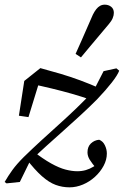

<svg xmlns="http://www.w3.org/2000/svg" viewBox="-31 -780 531 823"><path d="M267 23Q236 23 207.5 12.5Q179 2 148.5 -25Q118 -52 81 -100L108 -134Q153 -99 188 -79.5Q223 -60 250.5 -53Q278 -46 300 -46Q320 -46 337 -51Q354 -56 369.5 -65.5Q385 -75 400 -87V-54H385Q363 -80 353.5 -95.5Q344 -111 344 -127Q344 -151 358.5 -165Q373 -179 394 -181Q410 -175 418.5 -157.5Q427 -140 427 -122Q427 -95 413 -69Q399 -43 376 -22Q353 -1 324.5 11Q296 23 267 23ZM54 0 -3 6 -11 0Q4 -26 22 -51Q40 -76 71 -107Q107 -142 144.5 -176.5Q182 -211 220.5 -245.5Q259 -280 296.5 -316Q334 -352 370 -391L413 -475L468 -487L480 -477Q473 -458 448 -426Q423 -394 385 -354Q349 -318 312.5 -284.5Q276 -251 239.5 -218.5Q203 -186 167.5 -154Q132 -122 97 -88ZM50 -284 73 -433 142 -488Q187 -476 229 -463.5Q271 -451 313 -435.5Q355 -420 400 -400L362 -351Q316 -367 275.5 -378.5Q235 -390 191.5 -400.5Q148 -411 92 -423L146 -457L91 -278ZM293 -549Q306 -577 318 -605Q330 -633 342.5 -661Q355 -689 367 -717Q374 -731 381.5 -740.5Q389 -750 398 -755Q407 -760 418 -760Q434 -760 445.5 -751Q457 -742 457 -725Q457 -714 452 -702Q447 -690 435 -676Q415 -652 395 -628.5Q375 -605 355.5 -581.5Q336 -558 316 -534Z"/></svg>

Font: Source Serif 4
Style: Italic
Weight: 400
Italic angle: -12°
Designer: Frank Grießhammer
Foundry: Adobe Systems Incorporated
Version: Version 4.004;hotconv 1.0.116;makeotfexe 2.5.65601